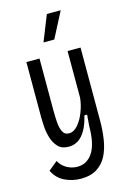

<svg xmlns="http://www.w3.org/2000/svg" viewBox="-134 -814 697 1031"><g transform="rotate(-15 214.5 -298.0)"><path d="M184 153Q137 153 95 133Q53 113 31 68L81 27Q96 55 123.5 70.5Q151 86 182 86Q236 86 267.5 38Q299 -10 299 -111L304 -171H289Q255 -30 165 -30Q127 -30 106 -52Q85 -74 75.5 -106Q66 -138 64 -168.5Q62 -199 62 -215V-528H135V-243Q135 -211 137 -177.5Q139 -144 149.5 -121.5Q160 -99 185 -99Q212 -99 235 -126Q258 -153 273 -193Q288 -233 291 -270V-528H363V-122Q363 -69 355.5 -19.5Q348 30 329 68.5Q310 107 274.5 130Q239 153 184 153ZM238 -606H178L235 -749H312Z"/></g></svg>

Font: Bricolage Grotesque 10pt Condensed Light
Style: Regular
Weight: 300
Width: 3
Designer: Mathieu Triay
Foundry: Atelier Triay
Version: Version 1.000; ttfautohint (v1.8.4.7-5d5b);gftools[0.9.32]